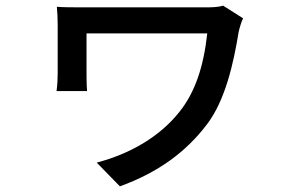

<svg xmlns="http://www.w3.org/2000/svg" viewBox="-20 -569 1040 679"><path d="M840 -504 769 -549C749 -543 726 -543 705 -543H277C241 -543 205 -543 181 -545C183 -526 184 -502 184 -482V-310C184 -292 183 -269 180 -247H288C286 -269 286 -299 286 -310V-451H713C700 -333 670 -243 615 -174C544 -84 437 -24 322 6L404 90C539 41 637 -31 711 -128C777 -214 806 -346 824 -456C826 -466 834 -495 840 -504Z"/></svg>

Font: DAIFUKU Sans JP Medium
Style: Regular
Weight: 500
Designer: Original font ‘Source Han Sans JP’ : Ryoko NISHIZUKA  (kana, bopomofo & ideographs); Paul D. Hunt (Latin, Greek & Cyrill
Foundry: Daifuku
Version: Version 1.000